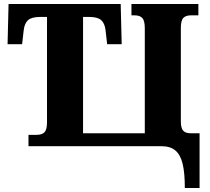

<svg xmlns="http://www.w3.org/2000/svg" viewBox="-20 -734 1052 964"><path d="M790 0H123V-57H164Q191 -57 203.5 -70Q216 -83 216 -120V-649H182Q139 -649 121 -633Q103 -617 99 -582L91 -512H18L23 -714H586L591 -512H518L510 -582Q506 -617 488 -633Q470 -649 427 -649H397V-65H707V-592Q707 -630 694.5 -643.5Q682 -657 656 -657H640V-714H976V-657H939Q913 -657 900.5 -644Q888 -631 888 -594V-125Q888 -91 899.5 -78Q911 -65 937 -65H982V210H908Q908 134 897 88.5Q886 43 860.5 21.5Q835 0 790 0Z"/></svg>

Font: Noto Serif ExtraBold
Style: Regular
Weight: 800
Designer: Monotype Design Team
Foundry: Monotype Imaging Inc.
Version: Version 1.001